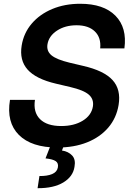

<svg xmlns="http://www.w3.org/2000/svg" viewBox="-20 -759 683 1003"><path d="M280.3 11.7Q144.5 11.7 78.6 -54.2Q12.7 -120.1 32.2 -237.3H162.6Q152.8 -172.9 189 -136.7Q225.1 -100.6 299.8 -100.6Q366.7 -100.6 412.1 -128.4Q457.5 -156.2 465.3 -202.6Q471.2 -240.7 444.1 -264.4Q417 -288.1 347.7 -304.2L272.9 -321.8Q168 -346.2 124.3 -395.3Q80.6 -444.3 93.3 -521.5Q104 -586.9 145.8 -635.7Q187.5 -684.6 252.7 -711.9Q317.9 -739.3 398.9 -739.3Q521.5 -739.3 583 -677Q644.5 -614.7 629.9 -506.3H503.4Q508.8 -562.5 475.6 -594.7Q442.4 -627 379.9 -627Q320.3 -627 277.8 -599.1Q235.4 -571.3 228 -527.8Q222.2 -492.2 249 -470Q275.9 -447.8 343.3 -431.6L413.6 -415Q522.9 -390.1 567.9 -340.8Q612.8 -291.5 599.6 -210.9Q588.4 -142.6 545.7 -92.5Q502.9 -42.5 435.1 -15.4Q367.2 11.7 280.3 11.7ZM245.6 -2.9H315.4L303.7 27.3Q336.9 32.2 356.7 53.2Q376.5 74.2 369.1 112.8Q361.3 163.6 310.8 194.1Q260.3 224.6 176.3 224.1L186 160.6Q226.6 161.1 252.2 150.4Q277.8 139.6 282.2 116.2Q286.6 93.3 271 82.8Q255.4 72.3 217.8 68.4Z"/></svg>

Font: Inter Display Semi Bold
Style: Italic
Weight: 600
Italic angle: -9.39999°
Designer: Rasmus Andersson
Foundry: rsms
Version: Version 4.000;git-4fc901f